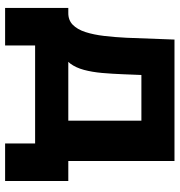

<svg xmlns="http://www.w3.org/2000/svg" viewBox="4 -582 694 741"><g transform="rotate(90 350.5 -211.0)"><path d="M181.8 -106.2 28.4 -128.1Q56.8 -127.5 75 -145.2Q93.2 -163 103.3 -194.4Q113.4 -225.8 118.2 -266.6Q123 -307.3 125.2 -352.2L132.2 -537.9H600.9V-69.8H445.3V-410.2H268.9L266.1 -340.6Q264.5 -297.8 261.1 -259Q257.7 -220.3 249.2 -188.6Q240.7 -157 224.7 -135.6Q208.8 -114.1 181.8 -106.2ZM10 115.8V-128.1H678.1V115.8H533.1V0H155V115.8Z"/></g></svg>

Font: Montserrat Thin
Style: Regular
Weight: 100
Designer: Julieta Ulanovsky
Foundry: Julieta Ulanovsky
Version: Version 9.000